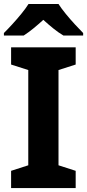

<svg xmlns="http://www.w3.org/2000/svg" viewBox="-20 -954 442 974"><path d="M363.9 0H36.3V-87.4L123.4 -115.5V-598.7L36.3 -626.6V-714H363.9V-626.6L276.8 -598.7V-115.5L363.9 -87.4ZM276.8 -933.6Q291.3 -911 313.8 -883.5Q336.3 -856 360.2 -830.1Q384.1 -804.2 401.8 -786.5V-773.6H302Q276 -789 251.1 -809.2Q226.1 -829.3 199.7 -853.3Q173.3 -829.3 149.7 -810Q126 -790.6 100 -773.6H-0.2V-786.5Q18.8 -805.2 42.3 -830.9Q65.8 -856.6 88.1 -883.8Q110.4 -911 124.6 -933.6Z"/></svg>

Font: Noto Sans Meetei Mayek
Style: Regular
Weight: 400
Designer: Monotype Design Team and Neelakash Kshetrimayum
Foundry: Monotype Imaging Inc.
Version: Version 2.002